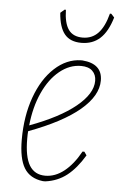

<svg xmlns="http://www.w3.org/2000/svg" viewBox="-49 -676 452 717"><g transform="rotate(5 177.0 -317.5)"><path d="M284 -118 293 -105Q263 -55 228.5 -28Q194 -1 148 5H139Q90 -1 68.5 -36.5Q47 -72 47 -143Q47 -231 72.5 -302Q98 -373 143 -414.5Q188 -456 242 -457H247Q322 -451 322 -388Q322 -331 258 -277Q194 -223 68 -176Q67 -167 67 -148Q67 -80 86.5 -48Q106 -16 146 -16Q183 -16 216.5 -42.5Q250 -69 277 -118ZM70 -198Q181 -239 241 -288Q301 -337 301 -385Q301 -408 286.5 -422Q272 -436 244 -436Q201 -436 163.5 -405.5Q126 -375 101.5 -321Q77 -267 70 -198ZM351 -627Q335 -573 307 -547.5Q279 -522 237 -522Q195 -522 174 -547.5Q153 -573 149 -627L164 -640H169Q170 -590 187 -566Q204 -542 240 -542Q275 -542 298 -566Q321 -590 334 -640H339Z"/></g></svg>

Font: Luna Sans Thin
Style: Italic
Weight: 250
Italic angle: -7°
Designer: Juan Pablo del Peral
Foundry: Huerta Tipografica
Version: Version 2.001; ttfautohint (v1.5)